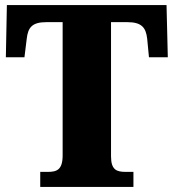

<svg xmlns="http://www.w3.org/2000/svg" viewBox="-20 -734 681 754"><path d="M138 0H504V-59H474C439 -59 416 -66 416 -120V-647H480C536 -647 553 -626 558 -582L565 -509H639L634 -714H7L3 -509H76L85 -582C90 -626 106 -647 162 -647H226V-124C226 -67 203 -59 168 -59H138Z"/></svg>

Font: Noto Serif Georgian SemiCondensed Black
Style: Regular
Weight: 900
Width: 4
Designer: Monotype Design Team, Akaki Razmadze
Foundry: Google LLC
Version: Version 2.003